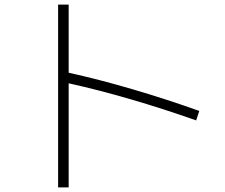

<svg xmlns="http://www.w3.org/2000/svg" viewBox="-20 -771 978 834"><path d="M278.3 -409.2V43H232.4V-751H278.3V-455.1Q409.2 -426.3 555.7 -383.3Q702.1 -340.3 845.7 -289.1L832 -248Q689.9 -298.3 548.1 -339.6Q406.2 -380.9 278.3 -409.2Z"/></svg>

Font: Pretendard ExtraLight
Style: Regular
Weight: 200
Designer: Base glyphs from Inter by Rasmus Andersson; Hangeul glyphs from Noto Sans CJK(Source Han Sans) by Jang Soo-young and Kan
Foundry: Kil Hyung-jin
Version: Version 1.309